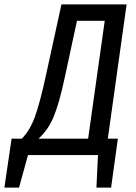

<svg xmlns="http://www.w3.org/2000/svg" viewBox="-90 -709 621 878"><path d="M403 -75H449L418 149H351L358 0H38L-3 149H-70L-37 -75H10Q47 -113 69.5 -174.5Q92 -236 120 -364L191 -689H489ZM389 -614H262L206 -354Q181 -237 155.5 -175.5Q130 -114 86 -75H313Z"/></svg>

Font: Fira Sans Compressed
Style: Italic
Weight: 400
Width: 1
Italic angle: -8°
Designer: bBox Type GmbH & Carrois Corporate GbR & Edenspiekermann AG
Foundry: bBox Type GmbH & Carrois Corporate GbR & Edenspiekermann AG
Version: Version 4.301